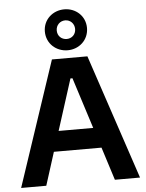

<svg xmlns="http://www.w3.org/2000/svg" viewBox="-63 -1027 819 1077"><g transform="rotate(-5 346.5 -488.5)"><path d="M11.7 0H153.3L212.4 -186H480.5L539.6 0H681.2L446.3 -703.1H246.6ZM220.7 -862.3C220.7 -794.4 274.4 -746.6 339.8 -746.6C404.3 -746.6 458 -794.4 458 -862.3C458 -929.7 404.3 -977.1 339.8 -977.1C274.9 -977.1 220.7 -929.7 220.7 -862.3ZM249 -300.3 340.8 -587.9H352.1L443.8 -300.3ZM287.6 -862.3C287.6 -892.6 310.5 -915 339.8 -915C368.2 -915 391.1 -892.6 391.1 -862.3C391.1 -831.1 368.2 -810.1 339.8 -810.1C310.5 -810.1 287.6 -831.1 287.6 -862.3Z"/></g></svg>

Font: Faust Sans Bold
Style: Regular
Weight: 700
Designer: Andreas Faust
Version: Version 1.003;Glyphs 3.1.2 (3151)